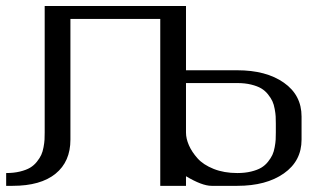

<svg xmlns="http://www.w3.org/2000/svg" viewBox="-20 -603 1061 623"><path d="M875 -172.9V-202.1Q875 -215.3 874.5 -225.1Q874 -234.9 871.3 -249.5Q868.7 -264.2 863.8 -274.7Q858.9 -285.2 849.6 -296.9Q840.3 -308.6 827.6 -316.2Q814.9 -323.7 794.9 -328.6Q774.9 -333.5 750 -333.5H583.5V-172.9Q583.5 -153.3 593 -131.6Q602.5 -109.9 621.1 -89.1Q639.6 -68.4 673.3 -54.9Q707 -41.5 750 -41.5Q774.9 -41.5 794.9 -46.4Q814.9 -51.3 827.6 -58.8Q840.3 -66.4 849.6 -78.1Q858.9 -89.8 863.8 -100.3Q868.7 -110.8 871.3 -125.5Q874 -140.1 874.5 -149.9Q875 -159.7 875 -172.9ZM583.5 -375H666.5H750Q843.8 -375 901.1 -334.7Q958.5 -294.4 958.5 -225.1V-149.9Q958.5 -80.6 901.1 -40.3Q843.8 0 750 0H666.5Q635.7 0 583.5 -31.2V0H500V-149.9V-541.5H208.5V-149.9Q208.5 -78.6 160.2 -39.3Q111.8 0 21 0H0V-41.5Q24.9 -41.5 44.9 -46.4Q64.9 -51.3 77.6 -58.8Q90.3 -66.4 99.6 -78.1Q108.9 -89.8 113.8 -100.3Q118.7 -110.8 121.3 -125.5Q124 -140.1 124.5 -149.9Q125 -159.7 125 -172.9V-583.5H583.5Z"/></svg>

Font: Gputeks
Style: Regular
Weight: 500
Version: Version 0.9